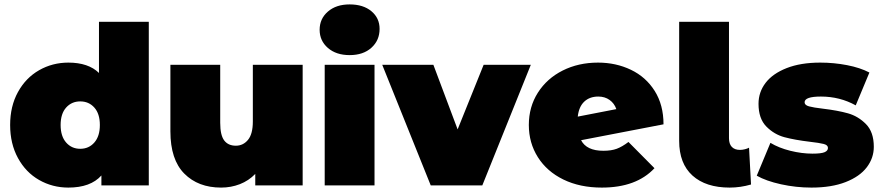

<svg xmlns="http://www.w3.org/2000/svg" viewBox="-20 -841 4002 871"><path d="M655 -742V0H440V-45Q391 10 290 10Q218 10 157.5 -24.5Q97 -59 61.5 -124Q26 -189 26 -274Q26 -359 61.5 -423.5Q97 -488 157.5 -522.5Q218 -557 290 -557Q381 -557 429 -510V-742ZM433 -274Q433 -325 408 -353Q383 -381 344 -381Q305 -381 280 -353Q255 -325 255 -274Q255 -223 280 -194.5Q305 -166 344 -166Q383 -166 408 -194.5Q433 -223 433 -274Z M1353 -547V0H1138V-52Q1108 -21 1068 -5.5Q1028 10 983 10Q879 10 816 -53.5Q753 -117 753 -245V-547H979V-284Q979 -228 997 -204Q1015 -180 1050 -180Q1083 -180 1105 -206.5Q1127 -233 1127 -290V-547Z M1453 -547H1679V0H1453ZM1430 -706Q1430 -756 1467.5 -788.5Q1505 -821 1566 -821Q1628 -821 1665 -790Q1702 -759 1702 -710Q1702 -658 1665 -624.5Q1628 -591 1566 -591Q1505 -591 1467.5 -623.5Q1430 -656 1430 -706Z M2388 -547 2168 0H1934L1714 -547H1946L2056 -254L2174 -547Z M2831 -197 2949 -78Q2867 10 2710 10Q2611 10 2536 -26.5Q2461 -63 2420 -128Q2379 -193 2379 -274Q2379 -356 2420 -420.5Q2461 -485 2532.5 -521Q2604 -557 2693 -557Q2774 -557 2842 -524.5Q2910 -492 2950 -428.5Q2990 -365 2990 -277L2616 -205Q2641 -157 2717 -157Q2753 -157 2777.5 -166Q2802 -175 2831 -197ZM2601 -312 2776 -346Q2767 -372 2745.5 -387.5Q2724 -403 2694 -403Q2655 -403 2630.5 -380Q2606 -357 2601 -312Z M3061 -202V-742H3287V-214Q3287 -188 3300 -174.5Q3313 -161 3337 -161Q3348 -161 3359.5 -164Q3371 -167 3378 -171L3387 -4Q3339 10 3290 10Q3182 10 3121.5 -44.5Q3061 -99 3061 -202Z M3413 -44 3475 -193Q3513 -170 3565 -157Q3617 -144 3666 -144Q3705 -144 3720.5 -150.5Q3736 -157 3736 -170Q3736 -183 3716.5 -188Q3697 -193 3653 -198Q3586 -206 3539 -218.5Q3492 -231 3456.5 -267Q3421 -303 3421 -370Q3421 -423 3453 -465Q3485 -507 3548.5 -532Q3612 -557 3701 -557Q3763 -557 3822.5 -545.5Q3882 -534 3924 -512L3862 -363Q3790 -403 3704 -403Q3630 -403 3630 -377Q3630 -364 3650 -358.5Q3670 -353 3713 -348Q3780 -340 3826.5 -327Q3873 -314 3908.5 -278Q3944 -242 3944 -175Q3944 -124 3912 -82Q3880 -40 3816 -15Q3752 10 3661 10Q3591 10 3523 -5Q3455 -20 3413 -44Z"/></svg>

Font: Montserrat Alternates Black
Style: Regular
Weight: 900
Designer: Julieta Ulanovsky
Foundry: Julieta Ulanovsky
Version: Version 7.200